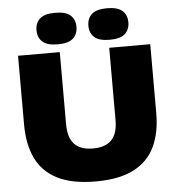

<svg xmlns="http://www.w3.org/2000/svg" viewBox="-62 -1023 1003 1091"><g transform="rotate(-5 439.0 -477.5)"><path d="M441 10Q305.5 10 222 -32.5Q138.5 -75 100.2 -155Q62 -235 62 -347V-740H300V-328Q300 -251 335.2 -214.5Q370.5 -178 441 -178Q511.5 -178 546.8 -214.5Q582 -251 582 -328V-740H816V-347Q816 -235 777.8 -155Q739.5 -75 656.8 -32.5Q574 10 441 10ZM589 -785Q529 -785 502 -809Q475 -833 475 -875Q475 -917 502 -941Q529 -965 589 -965Q649 -965 676 -941Q703 -917 703 -875Q703 -833 676 -809Q649 -785 589 -785ZM293 -785Q233 -785 206 -809Q179 -833 179 -875Q179 -917 206 -941Q233 -965 293 -965Q353 -965 380 -941Q407 -917 407 -875Q407 -833 380 -809Q353 -785 293 -785Z"/></g></svg>

Font: Encode Sans Expanded Expanded Black
Style: Regular
Weight: 900
Width: 7
Designer: Multiple Designers
Foundry: Impallari Type
Version: Version 3.000; ttfautohint (v1.8.3) -l 8 -r 50 -G 200 -x 14 